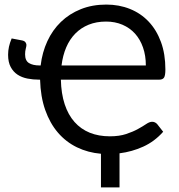

<svg xmlns="http://www.w3.org/2000/svg" viewBox="-20 -671 785 844"><path d="M447.3 -650.9Q503.4 -650.9 551 -631.8Q598.6 -612.8 633.3 -576.2Q668 -539.6 687.5 -486.6Q707 -433.6 707 -365.7Q707 -339.4 701.2 -330.1Q695.3 -320.8 679.7 -320.8H247.6Q249 -259.3 264.4 -212.6Q279.8 -166 307.6 -134.8Q335.4 -103.5 374.5 -87.6Q413.6 -71.8 462.9 -71.8Q504.4 -71.8 534.4 -81.8Q564.5 -91.8 586.2 -103.8Q607.9 -115.7 622.6 -125.7Q637.2 -135.7 648.9 -135.7Q655.8 -135.7 661.4 -132.8Q667 -129.9 670.9 -125.5L697.3 -91.8Q659.2 -48.8 609.6 -26.4Q560.1 -3.9 505.4 2.9V152.8H423.8V4.9Q366.7 0 318.4 -23.4Q270 -46.9 234.6 -88.1Q199.2 -129.4 178.7 -187.7Q158.2 -246.1 156.2 -320.8H152.3Q125 -320.8 100.3 -325.7Q75.7 -330.6 56.9 -343Q38.1 -355.5 26.9 -376.7Q15.6 -397.9 15.6 -430.2Q15.6 -448.2 19.3 -465.1Q22.9 -481.9 31.2 -502L77.6 -493.2Q88.4 -490.7 92.3 -484.6Q96.2 -478.5 96.2 -473.6Q96.2 -467.8 93.3 -457Q90.3 -446.3 90.3 -432.1Q90.3 -404.3 107.4 -393.8Q124.5 -383.3 153.8 -383.3H158.7Q165.5 -440.9 188.2 -490Q210.9 -539.1 247.8 -574.7Q284.7 -610.4 335 -630.6Q385.3 -650.9 447.3 -650.9ZM446.3 -576.2Q403.8 -576.2 369.9 -562.5Q335.9 -548.8 311 -523.4Q286.1 -498 271 -462.6Q255.9 -427.2 250.5 -383.3H621.1Q621.1 -426.8 608.6 -462.4Q596.2 -498 573.5 -523.2Q550.8 -548.3 518.3 -562.3Q485.8 -576.2 446.3 -576.2Z"/></svg>

Font: Carlito
Style: Regular
Weight: 400
Designer: Lukasz Dziedzic
Foundry: tyPoland Lukasz Dziedzic
Version: Version 1.103; Beta1; all basic design good, some composites